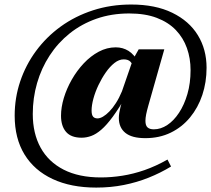

<svg xmlns="http://www.w3.org/2000/svg" viewBox="-20 -726 956 870"><path d="M677 -140Q708.5 -140 738 -159.5Q767.5 -179 791.2 -215Q815 -251 829.2 -300Q843.5 -349 843.5 -408.5Q843.5 -461.5 827 -508Q810.5 -554.5 776.8 -589.8Q743 -625 690.5 -645Q638 -665 565.5 -665Q485 -665 417.2 -641.2Q349.5 -617.5 296 -574.8Q242.5 -532 205 -474.5Q167.5 -417 148 -349.5Q128.5 -282 128.5 -209.5Q128.5 -121.5 164 -57Q199.5 7.5 268.5 42.8Q337.5 78 437 78Q485 78 534.2 70.2Q583.5 62.5 634.8 44.8Q686 27 739 -3L755 28.5Q706.5 58 653.2 79.2Q600 100.5 541 112.2Q482 124 416 124Q301.5 124 218.5 85.2Q135.5 46.5 91 -26.2Q46.5 -99 46.5 -202Q46.5 -282.5 71.5 -357Q96.5 -431.5 143.2 -495Q190 -558.5 255.2 -605.8Q320.5 -653 401.2 -679.2Q482 -705.5 574.5 -705.5Q684 -705.5 760.5 -668.2Q837 -631 876.5 -566.5Q916 -502 916 -419Q916 -353.5 896.8 -295.8Q877.5 -238 841.2 -194Q805 -150 753.8 -125Q702.5 -100 638.5 -100Q577.5 -100 548 -124Q518.5 -148 518.5 -191.5Q518.5 -202.5 520.5 -214.8Q522.5 -227 526 -241L540.5 -295.5L553 -294.5Q519 -235 491 -197Q463 -159 439.2 -138.5Q415.5 -118 393.5 -110Q371.5 -102 350 -102Q302 -102 279.2 -128.5Q256.5 -155 256.5 -201.5Q256.5 -239.5 269.2 -282Q282 -324.5 305.2 -365.2Q328.5 -406 359.5 -439Q390.5 -472 427.5 -491.8Q464.5 -511.5 504.5 -511.5Q536.5 -511.5 562.2 -495.5Q588 -479.5 607.5 -443.5L588.5 -415Q581.5 -434.5 571.5 -445.8Q561.5 -457 540.5 -457Q519.5 -457 498.8 -440.8Q478 -424.5 459.5 -398Q441 -371.5 426.2 -340.5Q411.5 -309.5 403.2 -279Q395 -248.5 395 -225Q395 -205.5 401.8 -197.5Q408.5 -189.5 422 -189.5Q433 -189.5 446.8 -197.5Q460.5 -205.5 475.5 -220.8Q490.5 -236 505.2 -259Q520 -282 532.5 -312L582.5 -456.5L608.5 -502.5H724.5L652 -247Q645.5 -224 642.2 -207.5Q639 -191 639 -178.5Q639 -157 648.8 -148.5Q658.5 -140 677 -140Z"/></svg>

Font: Newsreader 36pt
Style: Bold Italic
Weight: 700
Italic angle: -17°
Designer: Hugues Gentile
Foundry: Production Type
Version: Version 1.003